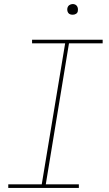

<svg xmlns="http://www.w3.org/2000/svg" viewBox="-20 -932 540 952"><path d="M21 0V-18H187L303 -717H139V-735H489V-717H322L207 -18H371V0ZM340 -859Q334 -859 328 -861Q322 -863 318.5 -868Q315 -873 314 -879Q313 -885 314 -891Q315 -896 317.5 -900Q320 -904 323.5 -906.5Q327 -909 331.5 -910.5Q336 -912 340 -912Q347 -912 352.5 -909.5Q358 -907 361.5 -902Q365 -897 366 -891Q367 -885 366 -879Q366 -874 363.5 -870Q361 -866 357 -863.5Q353 -861 349 -860Q345 -859 340 -859Z"/></svg>

Font: Iosevka Slab Thin Oblique
Style: Regular
Weight: 100
Italic angle: -9°
Monospace: yes
Designer: Belleve Invis
Foundry: Belleve Invis
Version: Version 11.1.0; ttfautohint (v1.8.3)